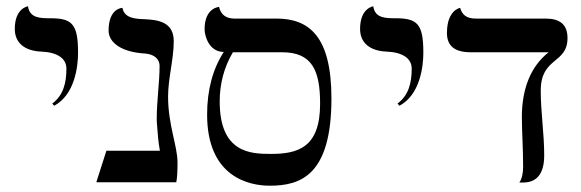

<svg xmlns="http://www.w3.org/2000/svg" viewBox="-20 -579 1845 610"><path d="M152 -243C218 -278 228 -369 228 -411C228 -502 210 -521 140 -521C109 -521 74 -521 69 -559C69 -559 27 -554 27 -487C27 -443 58 -417 112 -415C161 -413 191 -394 191 -361C191 -315 181 -276 146 -250Z M514 -272C514 -330 532 -391 532 -448C532 -508 485 -516 439 -518C410 -519 375 -521 369 -554C369 -554 325 -554 325 -482C325 -442 369 -413 440 -409C467 -407 487 -394 487 -369C487 -320 478 -256 478 -204C478 -196 478 -188 479 -181C481 -152 483 -128 488 -100H318L286 0H540C543 -14 544 -35 544 -63C544 -115 514 -182 514 -272Z M876 -413C972 -413 997 -355 997 -249C997 -108 924 -90 840 -90C775 -90 678 -94 678 -257C678 -313 692 -366 720 -413ZM837 11C934 11 1033 -21 1033 -266C1033 -464 962 -520 858 -520H724C697 -520 681 -534 676 -557C676 -557 630 -555 630 -486C630 -465 644 -414 691 -414C656 -360 638 -293 638 -215C638 -16 772 11 837 11Z M1249 -243C1315 -278 1325 -369 1325 -411C1325 -502 1307 -521 1237 -521C1206 -521 1171 -521 1166 -559C1166 -559 1124 -554 1124 -487C1124 -443 1155 -417 1209 -415C1258 -413 1288 -394 1288 -361C1288 -315 1278 -276 1243 -250Z M1698 -291C1698 -399 1783 -375 1783 -458C1783 -502 1758 -520 1713 -520H1491C1464 -520 1448 -531 1442 -554C1442 -554 1400 -548 1400 -474C1400 -433 1425 -413 1475 -413H1723C1666 -368 1638 -297 1638 -207C1638 -159 1642 -112 1642 -49C1642 -28 1638 -11 1630 1H1641C1665 1 1709 -6 1709 -85C1709 -155 1698 -222 1698 -291Z"/></svg>

Font: Libertinus Serif Display
Style: Regular
Weight: 400
Designer: Philipp H. Poll
Foundry: Khaled Hosny
Version: Version 6.1